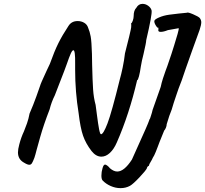

<svg xmlns="http://www.w3.org/2000/svg" viewBox="-20 -758 1062 994"><path d="M604 216Q578 216 553 205Q528 194 511 176Q505 169 505 151Q505 132 511 112Q516 94 524 94Q528 94 535.5 99.5Q543 105 549 113Q569 130 587 130Q623 130 663 68L689 10Q745 -113 752 -134Q752 -135 753 -138Q754 -141 757 -145Q758 -149 762.5 -162Q767 -175 770 -189L812 -308Q816 -328 823.5 -351.5Q831 -375 837 -391Q841 -399 867 -477L881 -521Q892 -556 899.5 -582.5Q907 -609 905 -612L849 -602Q827 -593 812 -593Q797 -593 800 -604V-615Q796 -611 787 -625.5Q778 -640 779 -649Q779 -657 803 -667.5Q827 -678 857 -682L907 -688Q916 -689 947 -692Q952 -696 979 -684.5Q1006 -673 1014 -665Q1022 -654 1022 -643Q1022 -629 1013.5 -603.5Q1005 -578 975 -497L942 -404Q918 -331 905 -301Q901 -288 894 -269Q877 -220 869 -191Q857 -163 843 -115Q843 -107 839 -97Q835 -87 830 -82L806 -23L797 1Q795 7 786.5 28Q778 49 771 59Q768 67 760 80Q752 93 752 96Q752 97 751 99.5Q750 102 747 102Q746 103 743.5 105.5Q741 108 741 112Q736 124 702.5 159.5Q669 195 653 204Q631 216 604 216ZM73 31Q73 15 80 -11Q89 -46 104 -78Q112 -97 120 -120Q128 -143 133 -170Q153 -216 168.5 -259.5Q184 -303 188 -315Q189 -322 221 -391L238 -427Q262 -494 282.5 -535Q303 -576 334 -623Q350 -649 382 -649Q401 -649 416 -640Q431 -631 436 -615Q445 -594 449.5 -569Q454 -544 456 -480Q457 -460 457 -422Q459 -338 462 -294.5Q465 -251 475 -215Q481 -175 482 -162Q488 -115 493 -89Q498 -63 503 -63Q515 -63 536.5 -119Q558 -175 601 -350Q607 -370 615 -408Q623 -446 627 -482Q638 -523 648.5 -567.5Q659 -612 659 -616Q659 -621 659.5 -626Q660 -631 659 -638Q663 -638 667.5 -651Q672 -664 672 -675Q672 -704 686 -718Q697 -738 718 -738Q734 -738 748 -727.5Q762 -717 765 -703Q768 -682 737 -550Q737 -538 723 -478Q714 -444 709 -413Q705 -384 699.5 -363Q694 -342 690 -343Q649 -167 585 -21Q570 14 549 33.5Q528 53 505 53Q477 53 454 24Q424 -15 410 -55.5Q396 -96 387 -172Q369 -283 369 -396V-428Q370 -498 360 -498Q354 -498 346 -480Q338 -462 326 -427Q321 -411 281 -309L264 -265Q246 -229 237 -192Q206 -112 188.5 -50Q171 12 169 20Q166 31 163.5 41Q161 51 158 59Q150 80 145 87.5Q140 95 132 95Q122 95 106 85Q73 68 73 31Z"/></svg>

Font: Caveat
Style: Bold
Weight: 700
Designer: Pablo Impallari
Foundry: Pablo Impallari
Version: Version 1.500; ttfautohint (v1.6)